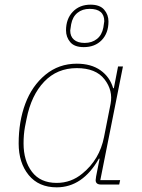

<svg xmlns="http://www.w3.org/2000/svg" viewBox="-20 -791 607 823"><path d="M339 -589Q299 -589 281 -610.5Q263 -632 263 -661Q263 -710 292 -740.5Q321 -771 368 -771Q408 -771 426.5 -749.5Q445 -728 445 -699Q445 -649 416 -619Q387 -589 339 -589ZM343 -607Q374 -607 395.5 -624Q417 -641 423 -673Q427 -696 427 -700Q427 -753 364 -753Q333 -753 312 -736Q291 -719 285 -687Q281 -664 281 -660Q281 -635 297 -621Q313 -607 343 -607ZM491 0H413Q390 0 390 -19Q390 -23 392 -35L407 -111H404Q334 12 223 12Q146 12 103 -40.5Q60 -93 60 -176Q60 -270 88.5 -346.5Q117 -423 174.5 -470.5Q232 -518 309 -518Q371 -518 411 -489.5Q451 -461 465 -413H468L486 -506H507L410 -19H495ZM223 -7Q285 -7 333 -47Q407 -107 426 -204L454 -346Q465 -403 428 -451Q391 -499 309 -499Q225 -499 169.5 -441Q114 -383 94 -282L87 -247Q81 -214 81 -176Q81 -102 117 -54.5Q153 -7 223 -7Z"/></svg>

Font: IBM Plex Sans Thin
Style: Italic
Weight: 100
Italic angle: -11.31°
Designer: Mike Abbink, Paul van der Laan, Pieter van Rosmalen
Foundry: Bold Monday
Version: Version 3.0